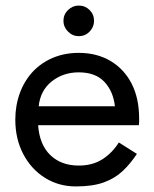

<svg xmlns="http://www.w3.org/2000/svg" viewBox="-20 -660 555 690"><path d="M208 -585Q208 -608 224.5 -624Q241 -640 263 -640Q286 -640 302 -624Q318 -608 318 -585Q318 -563 302 -546.5Q286 -530 263 -530Q241 -530 224.5 -546.5Q208 -563 208 -585ZM472 -107Q449 -72 421 -45.5Q393 -19 353 -4.5Q313 10 253 10Q191 10 141.5 -21Q92 -52 63.5 -106.5Q35 -161 35 -230Q35 -243 36 -255Q37 -267 39 -279Q49 -336 79 -379Q109 -422 156.5 -446Q204 -470 263 -470Q328 -470 377 -441Q426 -412 453 -359.5Q480 -307 480 -234Q480 -228 480 -222Q480 -216 479 -210H117Q122 -140 161 -102.5Q200 -65 263 -65Q313 -65 348.5 -88Q384 -111 407 -148ZM263 -400Q207 -400 166 -367.5Q125 -335 119 -278H393Q387 -332 355 -366Q323 -400 263 -400Z"/></svg>

Font: Von Book
Style: Regular
Weight: 400
Version: Version 4.000; ttfautohint (v1.8.4.7-5d5b)